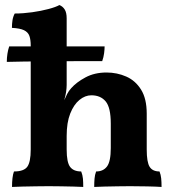

<svg xmlns="http://www.w3.org/2000/svg" viewBox="-20 -737 692 760"><path d="M27.6 3Q27.6 -15.7 29.4 -31.7Q31.2 -47.7 35.3 -58.3Q74.3 -58.3 87.9 -76.8Q101.6 -95.3 101.6 -145.3V-556.2Q101.6 -579.7 96.4 -594.7Q91.1 -609.6 75.1 -617.4Q59.1 -625.1 27.2 -626.7Q27.2 -641.9 29.4 -656.6Q31.7 -671.3 38.3 -683.5Q71.5 -683.5 107.1 -688.5Q142.7 -693.5 171.9 -701.3Q201 -709 215.1 -717Q228.3 -711.9 236.1 -699.5Q243.9 -687.1 243.9 -664.5V-400.6Q243.9 -388.6 241.6 -373Q239.3 -357.5 234.3 -340.5Q239.9 -353.3 246 -365.3Q252.1 -377.3 261.8 -387.9Q282.4 -411.4 318.4 -430.7Q354.3 -450 401.6 -450Q443.2 -450 479.6 -434Q516.1 -418 538.4 -382.2Q560.8 -346.4 560.8 -287V-145.3Q560.8 -94.8 572.4 -76.6Q584 -58.3 611.4 -58.3Q616.5 -45.6 618 -31.2Q619.5 -16.7 619.5 3Q597.5 1.5 562.7 0.8Q528 0 494.9 0Q473.3 0 445.6 0.5Q417.8 1 393.1 1.5Q368.4 2 352.9 3Q352.9 -14.7 354.2 -29.9Q355.4 -45.1 360.5 -58.3Q388.7 -58.3 403.6 -78.1Q418.5 -97.9 418.5 -151V-247.7Q418.5 -311.4 398.3 -335.6Q378 -359.8 341.7 -359.8Q316.8 -359.8 294.4 -341.4Q272.1 -323.1 258 -287.6Q243.9 -252.2 243.9 -199V-145.3Q243.9 -94.2 257.6 -76.3Q271.3 -58.3 301.4 -58.3Q307 -44.1 308.3 -29.9Q309.5 -15.7 309.5 3Q295 2 271.3 1.5Q247.7 1 221.8 0.5Q195.8 0 172.8 0Q150.7 0 122.4 0.5Q94.1 1 68.4 1.5Q42.6 2 27.6 3ZM6.9 -492Q6.9 -508.1 9.4 -524.1Q11.9 -540.1 16.4 -553.3H394.1Q394.1 -541.7 392.1 -526.2Q390.1 -510.8 384.6 -495.1Q366.7 -495.1 330.4 -495.1Q294.1 -495.1 248.7 -494.8Q203.2 -494.5 156.7 -494.3Q110.3 -494 70.4 -493.3Q30.5 -492.5 6.9 -492Z"/></svg>

Font: Vollkorn
Style: Regular
Weight: 400
Designer: Friedrich Althausen
Foundry: Friedrich Althausen
Version: Version 5.001